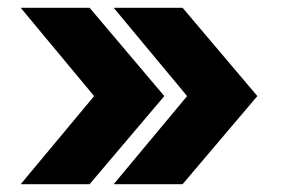

<svg xmlns="http://www.w3.org/2000/svg" viewBox="-20 -548 728 498"><path d="M33.7 -70.3 224.1 -298.8 33.7 -527.8H212.4L406.2 -298.8L212.4 -70.3ZM274.9 -70.3 465.3 -298.8 274.9 -527.8H453.6L647.5 -298.8L453.6 -70.3Z"/></svg>

Font: Inter 16pt ExtraBold
Style: Regular
Weight: 800
Version: Version 4.001;git-66647c0bb